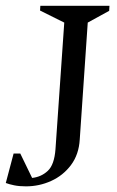

<svg xmlns="http://www.w3.org/2000/svg" viewBox="-33 -632 405 663"><path d="M56.5 11.5Q33.5 11.5 16 7.9Q-1.5 4.3 -13 -0.1L14 -101.9H37L77.9 -17.6Q109.3 -20.9 131.9 -41.9Q154.6 -62.9 158.6 -116.9L188.9 -554L105.3 -595.6L106.3 -612H345L344 -594.6L270 -554L242.4 -150.6Q239.4 -98.6 212.2 -62.2Q185 -25.9 143.7 -7.2Q102.5 11.5 56.5 11.5Z"/></svg>

Font: Ancizar Serif Light
Style: Italic
Weight: 300
Italic angle: -4°
Designer: Cesar Puertas, Viviana Monsalve, Julian Moncada, Julian Prieto, Jose Castro, Felipe Aragon, Mariel Hernandez, Sara Alarc
Version: Version 8.100